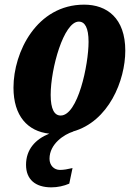

<svg xmlns="http://www.w3.org/2000/svg" viewBox="-20 -566 577 826"><path d="M201 240C228 240 255 234 278 224L292 157C271 162 254 165 238 165C212 165 193 145 193 117C193 53 256 12 295 0H293C448 -43 519 -220 519 -348C519 -488 440 -546 342 -546C138 -546 38 -342 38 -189C38 -67 99 -1 192 9C132 33 92 77 92 143C92 206 132 240 201 240ZM241 -69C214 -69 198 -96 198 -158C198 -271 254 -473 319 -473C345 -473 361 -447 361 -386C361 -287 315 -69 241 -69Z"/></svg>

Font: Noto Serif ExtraCondensed Black
Style: Italic
Weight: 900
Width: 2
Italic angle: -12°
Designer: Monotype Design Team
Foundry: Monotype Imaging Inc.
Version: Version 2.014